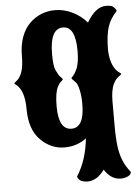

<svg xmlns="http://www.w3.org/2000/svg" viewBox="-58 -685 686 941"><g transform="rotate(-5 285.5 -214.5)"><path d="M336.9 210.4Q309.6 210.4 296.9 200.2Q287.1 191.9 285.2 181.6Q333.5 106.4 344.7 -1Q298.8 34.2 236.8 34.2Q171.4 34.2 120.6 -15.6Q67.4 -67.4 67.4 -169.9Q67.4 -264.2 23.4 -294.9Q18.6 -298.3 18.6 -300.8Q23.4 -305.7 28.1 -309.1Q32.7 -312.5 36.1 -315.9Q40.5 -319.8 46.9 -330.1Q53.2 -340.3 57.6 -352.5Q67.4 -382.8 67.4 -432.6Q67.4 -483.4 82.3 -523.9Q97.2 -564.5 123 -589.4Q175.3 -640.1 248.5 -640.1Q290.5 -640.1 331.5 -620.8Q372.6 -601.6 404.3 -565.4Q447.3 -639.2 498 -639.2Q525.9 -639.2 533.7 -631.8Q547.9 -619.1 549.3 -609.9Q516.6 -575.7 503.7 -535.4Q490.7 -495.1 490.2 -423.3Q493.2 -335.9 539.6 -305.7Q544.9 -301.8 544.9 -300.8Q544.9 -298.8 541 -295.9Q531.7 -289.6 522.7 -281.5Q513.7 -273.4 504.4 -254.9Q490.2 -224.1 490.2 -169.9V-45.9Q490.2 13.2 495.8 54Q501.5 94.7 514.4 124.5Q527.3 154.3 549.3 181.6Q549.3 199.2 522.5 207Q512.2 210.4 498 210.4Q450.7 210.4 417.5 159.2L414.1 164.6Q412.1 168 403.8 176.8Q395.5 185.5 387.2 192.4Q378.4 198.7 364.7 204.6Q351.1 210.4 336.9 210.4ZM278.8 -54.2Q341.8 -54.2 341.8 -169.9Q341.8 -207.5 335.7 -236.8Q329.6 -266.1 320.8 -276.9Q313.5 -285.2 306.6 -291.7Q299.8 -298.3 299.8 -300.3Q299.8 -302.7 308.3 -311.5Q316.9 -320.3 326.2 -339.8Q341.3 -370.6 341.3 -431.6Q341.3 -552.2 279.8 -552.2Q215.3 -552.2 215.3 -426.8Q215.3 -368.2 225.1 -347.7Q232.9 -331.1 238 -322.8Q243.2 -314.5 251 -307.6Q258.8 -300.8 256.3 -297.4Q253.9 -293.9 246.1 -287.6Q238.3 -281.2 230.5 -265.6Q215.3 -236.8 215.3 -169.9Q215.3 -54.2 278.8 -54.2Z"/></g></svg>

Font: Sancreek
Style: Regular
Weight: 400
Designer: Vernon Adams
Foundry: Vernon Adams
Version: Version 1.100; ttfautohint (v1.8.4.7-5d5b)